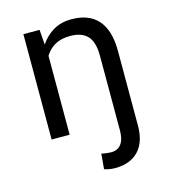

<svg xmlns="http://www.w3.org/2000/svg" viewBox="-111 -627 823 930"><g transform="rotate(-15 300.0 -162.5)"><path d="M170.9 -528.3 176.8 -453.1Q203.1 -492.7 241.9 -515.4Q280.8 -538.1 332.5 -538.1Q374.5 -538.1 407.7 -525.9Q440.9 -513.7 463.9 -488.5Q486.8 -463.4 499 -424.6Q511.2 -385.7 511.2 -333V43.5Q511.2 125 470 168.9Q428.7 212.9 353.5 213.4Q338.9 213.4 325.7 211.4Q312.5 209.5 297.9 204.6L304.7 127.9Q309.1 129.4 315.9 130.6Q322.8 131.8 330.1 132.6Q337.4 133.3 343.8 133.8Q350.1 134.3 353.5 134.3Q386.2 134.3 403.6 110.8Q420.9 87.4 420.9 43.5V-331.1Q420.9 -400.9 392.1 -431.2Q363.3 -461.4 305.7 -461.4Q259.8 -461.4 229 -443.6Q198.2 -425.8 180.2 -395.5V0H89.8V-528.3Z"/></g></svg>

Font: Roboto Mono
Style: Regular
Weight: 400
Designer: Google
Version: Version 2.000985; 2015; ttfautohint (v1.3)